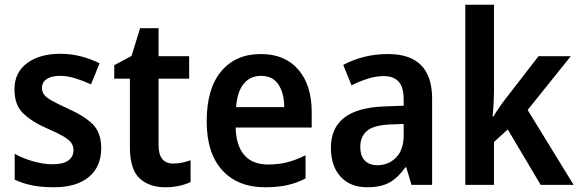

<svg xmlns="http://www.w3.org/2000/svg" viewBox="-20 -780 2444 810"><path d="M407 -155Q407 -77 355 -33.5Q303 10 206 10Q155 10 115.5 2Q76 -6 42 -22V-131Q76 -112 119.5 -99.5Q163 -87 201 -87Q247 -87 268.5 -103Q290 -119 290 -147Q290 -164 280.5 -177.5Q271 -191 247 -205Q223 -219 179 -238Q113 -267 77 -302.5Q41 -338 41 -403Q41 -474 94 -513.5Q147 -553 234 -553Q280 -553 320.5 -542.5Q361 -532 400 -513L364 -424Q332 -439 298 -449.5Q264 -460 234 -460Q197 -460 177 -446.5Q157 -433 157 -409Q157 -392 167 -379.5Q177 -367 201 -354Q225 -341 268 -321Q334 -292 370.5 -256.5Q407 -221 407 -155Z M711 -90Q730 -90 749 -94Q768 -98 784 -104V-12Q763 -2 736.5 4Q710 10 677 10Q610 10 569 -27.5Q528 -65 528 -161V-448H462V-505L535 -544L571 -661H649V-543H778V-448H649V-167Q649 -90 711 -90Z M1080 -552Q1182 -552 1238.5 -486.5Q1295 -421 1295 -307V-242H974Q976 -166 1010.5 -126Q1045 -86 1111 -86Q1155 -86 1192 -95.5Q1229 -105 1269 -125V-27Q1232 -8 1192 1Q1152 10 1098 10Q983 10 917.5 -62Q852 -134 852 -268Q852 -406 913 -479Q974 -552 1080 -552ZM1081 -460Q1036 -460 1008.5 -427Q981 -394 976 -328H1179Q1179 -386 1155 -423Q1131 -460 1081 -460Z M1617 -552Q1803 -552 1803 -364V0H1716L1694 -74H1690Q1660 -31 1624 -10.5Q1588 10 1528 10Q1458 10 1417 -34.5Q1376 -79 1376 -157Q1376 -323 1601 -331L1683 -334V-359Q1683 -413 1661.5 -436Q1640 -459 1599 -459Q1566 -459 1531.5 -448Q1497 -437 1463 -420L1428 -506Q1466 -527 1514 -539.5Q1562 -552 1617 -552ZM1626 -255Q1557 -252 1528.5 -228Q1500 -204 1500 -161Q1500 -121 1519.5 -102Q1539 -83 1572 -83Q1619 -83 1651 -115.5Q1683 -148 1683 -209V-257Z M2064 -404Q2064 -378 2062.5 -346.5Q2061 -315 2058 -289H2062Q2071 -305 2087 -328Q2103 -351 2115 -366L2252 -543H2388L2206 -316L2400 0H2261L2122 -234L2064 -181V0H1943V-760H2064Z"/></svg>

Font: Noto Sans Lao UI SemCond SemBd
Style: Regular
Weight: 600
Width: 4
Designer: Monotype Design Team
Foundry: Monotype Imaging Inc.
Version: Version 2.000; ttfautohint (v1.8.4.7-5d5b)